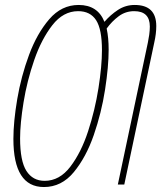

<svg xmlns="http://www.w3.org/2000/svg" viewBox="-20 -744 672 774"><path d="M160 -15Q112 -15 86.5 -55Q61 -95 61 -186Q61 -246 75 -332Q89 -418 118 -502Q147 -586 191 -642.5Q235 -699 295 -699Q344 -699 367.5 -662.5Q391 -626 391 -542Q391 -478 377 -389Q363 -300 335 -214.5Q307 -129 263.5 -72Q220 -15 160 -15ZM157 10Q228 10 277.5 -50Q327 -110 358 -199.5Q389 -289 403.5 -382.5Q418 -476 418 -544Q418 -592 410 -629Q431 -658 458.5 -678.5Q486 -699 521 -699Q584 -699 584 -637Q584 -621 581.5 -603.5Q579 -586 576 -572L455 0H481L602 -573Q610 -608 610 -639Q610 -724 523 -724Q486 -724 455.5 -704Q425 -684 401 -656Q374 -724 297 -724Q228 -724 178.5 -666.5Q129 -609 97 -522.5Q65 -436 49.5 -344.5Q34 -253 34 -184Q34 10 157 10Z"/></svg>

Font: Noto Sans Display Condensed Thin
Style: Italic
Weight: 250
Width: 3
Italic angle: -12°
Designer: Monotype Design Team
Foundry: Monotype Imaging Inc.
Version: Version 1.900